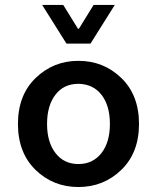

<svg xmlns="http://www.w3.org/2000/svg" viewBox="-20 -751 640 783"><path d="M251 -573.2 151.9 -731H237.8L297.9 -633.8H301.8L361.8 -731H448.2L349.1 -573.2ZM299.8 -409.2Q240.2 -409.2 206.1 -364.7Q171.9 -320.3 171.9 -245.6Q171.9 -170.9 206.5 -126.5Q241.2 -82 299.8 -82Q358.4 -82 393.6 -126.5Q428.2 -170.9 428.2 -245.6Q428.2 -320.3 394 -364.3Q359.9 -408.2 299.8 -409.2ZM299.8 -502.9Q402.3 -502.9 474.6 -433.1Q546.9 -363.3 546.9 -245.6Q546.9 -127.9 474.6 -58.1Q402.3 11.7 299.8 11.7Q197.3 11.7 125.5 -57.6Q53.2 -127.9 53.2 -245.6Q53.2 -363.3 125.5 -433.1Q197.8 -502.9 299.8 -502.9Z"/></svg>

Font: SourceCodePro-Semibold
Style: Regular
Weight: 600
Monospace: yes
Designer: Paul D. Hunt
Foundry: Adobe Systems Incorporated
Version: Version 1.009;PS 1.000;hotconv 1.0.70;makeotf.lib2.5.5900